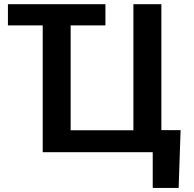

<svg xmlns="http://www.w3.org/2000/svg" viewBox="-20 -731 934 922"><path d="M486.3 -710.9V-608.9H18.1V-710.9ZM847.2 -106 837.9 171.4H713.4V0H652.3V-106ZM185.1 0V-710.9H319.3V-105.5H620.6V-710.9H754.9V0Z"/></svg>

Font: Roboto SemiBold
Style: Regular
Weight: 600
Designer: Christian Robertson
Foundry: Google
Version: Version 3.009; 2024